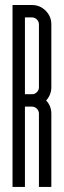

<svg xmlns="http://www.w3.org/2000/svg" viewBox="-20 -734 251 754"><path d="M105.4 -315.3H77.9V0H29.2V-714.3H105.4Q137 -714.3 159.3 -692Q181.6 -669.7 181.6 -638.1V-391.5Q181.6 -361.9 161.2 -339.4Q181.6 -317.8 181.6 -287.8V0H132.9V-287.8Q132.9 -299 124.7 -307.2Q116.6 -315.3 105.4 -315.3ZM105.4 -364Q116.6 -364 124.7 -371.9Q132.9 -379.8 132.9 -391.5V-638.1Q132.9 -649.7 124.7 -657.6Q116.6 -665.6 105.4 -665.6H77.9V-364Z"/></svg>

Font: Marapfhont
Style: Book
Weight: 400
Version: Version 0.15